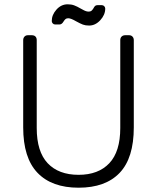

<svg xmlns="http://www.w3.org/2000/svg" viewBox="-20 -864 731 894"><path d="M88 0ZM563 -700H581Q591 -700 597 -693.5Q603 -687 603 -677V-271Q603 -128 537 -59Q471 10 346 10Q221 10 154.5 -59.5Q88 -129 88 -271V-677Q88 -687 94 -693.5Q100 -700 110 -700H128Q139 -700 145 -694Q151 -688 151 -677V-268Q151 -158 202 -104Q253 -50 346 -50Q438 -50 489 -104Q540 -158 540 -268V-677Q540 -688 546.5 -694Q553 -700 563 -700ZM356 -824Q358 -823 370 -816.5Q382 -810 393 -810Q401 -810 405.5 -813.5Q410 -817 415 -825Q419 -833 423 -836.5Q427 -840 434 -840H454Q461 -840 465.5 -835Q470 -830 470 -824Q470 -795 447 -770Q424 -745 395 -745Q378 -745 366 -749.5Q354 -754 334 -765Q310 -779 298 -779Q290 -779 285.5 -775.5Q281 -772 276 -764Q268 -750 257 -750H237Q230 -750 225.5 -755Q221 -760 221 -766Q221 -795 243 -819.5Q265 -844 295 -844Q312 -844 325.5 -839Q339 -834 356 -824Z"/></svg>

Font: Hezaedrus Light
Style: Regular
Weight: 300
Designer: Hubert & Fischer
Foundry: Hubert & Fischer
Version: Version 1.10;September 3, 2019;FontCreator 11.5.0.2425 64-bi